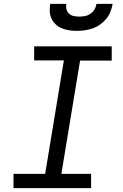

<svg xmlns="http://www.w3.org/2000/svg" viewBox="-20 -975 640 995"><path d="M50 0V-74H214L311 -662H157V-735H559V-661H395L298 -74H452V0ZM379 -815Q359 -815 339 -818Q319 -821 301.5 -828Q284 -835 269.5 -848Q255 -861 247 -878Q239 -895 238 -915Q237 -935 240 -955H324Q321 -941 324.5 -927Q328 -913 338 -904Q348 -895 362 -892Q376 -889 391 -889Q406 -889 421 -892Q436 -895 449 -904Q462 -913 470 -926.5Q478 -940 480 -955H564Q560 -934 552.5 -914.5Q545 -895 531 -878Q517 -861 499 -848Q481 -835 460.5 -828Q440 -821 419.5 -818Q399 -815 379 -815Z"/></svg>

Font: Iosevka Curly Extended
Style: Italic
Weight: 400
Width: 7
Italic angle: -9°
Monospace: yes
Designer: Belleve Invis
Foundry: Belleve Invis
Version: Version 11.1.0; ttfautohint (v1.8.3)